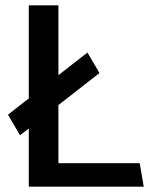

<svg xmlns="http://www.w3.org/2000/svg" viewBox="-20 -700 575 720"><path d="M88 0V-218L55 -193L10 -270L88 -331V-680H199V-418L308 -503L353 -426L199 -306V-88H504L519 0Z"/></svg>

Font: Catamaran SemiBold
Style: Regular
Weight: 600
Designer: Pria Ravichandran
Version: Version 2.000